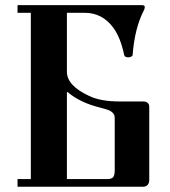

<svg xmlns="http://www.w3.org/2000/svg" viewBox="-20 -713 648 733"><path d="M46.9 0V-29.3H97.7V-664.1H46.9V-693.4H521.5Q532.7 -693.4 532.7 -686.5Q532.7 -679.2 527.3 -669.4Q494.1 -604 486.3 -502.9Q485.8 -499 480.7 -496.6Q475.6 -494.1 470.2 -494.1Q456.1 -494.1 454.1 -502.9Q440.4 -568.8 413.1 -606.4Q371.1 -664.1 303.7 -664.1H235.4V-439Q235.4 -386.2 320.3 -346.7Q364.7 -325.7 434.6 -325.7H525.9Q537.1 -325.7 542.7 -321Q548.3 -316.4 549.1 -312Q549.8 -307.6 549.8 -299.8V-25.9Q549.8 -14.2 543.5 -7.1Q537.1 0 525.4 0ZM235.4 -29.3H387.7Q406.7 -29.3 412.4 -37.1Q418 -44.9 418 -63V-255.4Q418 -264.2 417.5 -268.6Q417 -272.9 413.1 -278.8Q409.2 -284.7 401.9 -289.1Q391.6 -294.9 363.8 -301.8Q285.6 -320.8 237.8 -361.8L235.4 -360.8Z"/></svg>

Font: Monomachus
Style: Medium
Weight: 500
Designer: Alexey Kryukov
Version: Version 1.0